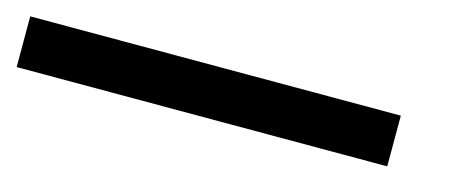

<svg xmlns="http://www.w3.org/2000/svg" viewBox="-24 -179 660 282"><g transform="rotate(15 306.0 -38.5)"><path d="M0 -77.1H563.5V0H0Z"/></g></svg>

Font: Kadhim
Style: Regular
Weight: 400
Designer: Developer/ Husham Jawad
Version: Version 1.00;December 29, 2020;FontCreator 13.0.0.2683 32-bi